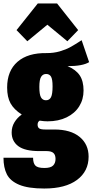

<svg xmlns="http://www.w3.org/2000/svg" viewBox="-35 -856 532 1103"><path d="M477 -499Q440 -476 353 -476Q401 -456 423 -423Q445 -390 445 -336Q445 -285 420 -245Q395 -205 348 -182Q301 -159 238 -159Q217 -159 193 -163Q181 -156 181 -140Q181 -125 190 -118.5Q199 -112 226 -112H277Q371 -112 422.5 -69.5Q474 -27 474 44Q474 128 407.5 177.5Q341 227 219 227Q127 227 75.5 205.5Q24 184 4.5 145.5Q-15 107 -15 50H155Q155 81 168 95Q181 109 220 109Q256 109 270 95Q284 81 284 57Q284 34 272 23Q260 12 233 12H191Q108 12 70 -16.5Q32 -45 32 -95Q32 -127 48 -153.5Q64 -180 90 -198Q45 -227 25.5 -262.5Q6 -298 6 -353Q6 -449 65.5 -501Q125 -553 234 -551Q274 -551 308.5 -561Q343 -571 368.5 -585Q394 -599 434 -625ZM191 -357Q191 -313 200.5 -296.5Q210 -280 229 -280Q249 -280 258 -297.5Q267 -315 267 -360Q267 -401 258 -416Q249 -431 230 -431Q211 -431 201 -414.5Q191 -398 191 -357ZM122 -619 60 -683 182 -836H293L414 -683L352 -619L237 -714Z"/></svg>

Font: Fira Sans Extra Condensed Black
Style: Regular
Weight: 900
Width: 1
Designer: Carrois Corporate & Edenspiekermann AG
Foundry: Carrois Corporate GbR & Edenspiekermann AG
Version: Version 4.203